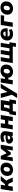

<svg xmlns="http://www.w3.org/2000/svg" viewBox="3548 -4090 723 7858"><g transform="rotate(-90 3909.0 -161.5)"><path d="M22 0 99 -492H277L250 -318H297L444 -492H633L420 -236L384 -285Q409 -283 429 -269Q449 -255 465 -235Q481 -215 491 -190L573 0H393L331 -140Q324 -156 316 -165Q308 -174 298 -178Q288 -182 274 -182H228L200 0Z M890 11Q809 11 752.5 -17.5Q696 -46 666.5 -98Q637 -150 637 -219Q637 -290 661.5 -343Q686 -396 727.5 -432Q769 -468 821 -485.5Q873 -503 928 -503Q1008 -503 1064.5 -474.5Q1121 -446 1151 -394.5Q1181 -343 1181 -274Q1181 -202 1156.5 -149Q1132 -96 1090.5 -60Q1049 -24 997 -6.5Q945 11 890 11ZM893 -120Q927 -120 951.5 -140.5Q976 -161 989 -197Q1002 -233 1002 -279Q1002 -324 981.5 -348Q961 -372 924 -372Q891 -372 866.5 -352Q842 -332 829 -296Q816 -260 816 -213Q816 -168 836.5 -144Q857 -120 893 -120Z M1240 0 1317 -492H1454L1569 -247L1759 -492H1913L1835 0H1679L1725 -286H1751L1595 -81H1515L1415 -286H1441L1395 0Z M2128 11Q2081 11 2042.5 -11Q2004 -33 1981.5 -68.5Q1959 -104 1959 -145Q1959 -197 1989 -230Q2019 -263 2080 -278.5Q2141 -294 2234 -294H2313L2299 -210H2234Q2197 -210 2173.5 -205Q2150 -200 2139.5 -188Q2129 -176 2129 -157Q2129 -133 2146 -119Q2163 -105 2190 -105Q2217 -105 2236.5 -115Q2256 -125 2268.5 -144Q2281 -163 2285 -188L2303 -303Q2309 -336 2289 -355Q2269 -374 2222 -374Q2179 -374 2136 -362Q2093 -350 2050 -326L2017 -444Q2043 -462 2080.5 -475.5Q2118 -489 2161 -496Q2204 -503 2247 -503Q2338 -503 2389 -470Q2440 -437 2457.5 -382Q2475 -327 2464 -261L2423 0H2258L2273 -96H2281Q2266 -59 2242.5 -35Q2219 -11 2190 0Q2161 11 2128 11Z M2542 0 2619 -492H2797L2770 -319H2926L2953 -492H3131L3054 0H2876L2905 -182H2748L2720 0Z M3118 130 3161 -136H3223Q3242 -161 3255.5 -191.5Q3269 -222 3279.5 -262.5Q3290 -303 3298 -359L3320 -492H3744L3688 -136H3771L3729 130H3579L3600 0H3289L3268 130ZM3380 -135H3522L3557 -358H3447L3439 -308Q3432 -258 3417.5 -212Q3403 -166 3380 -135Z M3825 180 3979 -69 3969 3 3830 -492H4008L4082 -170H4048L4230 -492H4412L4005 180Z M4905 11Q4833 11 4779.5 -12.5Q4726 -36 4694.5 -80Q4663 -124 4655 -182H4586L4557 0H4383L4460 -492H4635L4608 -319H4668Q4688 -381 4730.5 -421.5Q4773 -462 4828.5 -482.5Q4884 -503 4943 -503Q5024 -503 5080.5 -474.5Q5137 -446 5166.5 -394.5Q5196 -343 5196 -274Q5196 -202 5171.5 -149Q5147 -96 5105.5 -60Q5064 -24 5012 -6.5Q4960 11 4905 11ZM4909 -120Q4943 -120 4967 -140.5Q4991 -161 5004 -197Q5017 -233 5017 -279Q5017 -324 4996.5 -348Q4976 -372 4940 -372Q4906 -372 4881.5 -352Q4857 -332 4844 -296Q4831 -260 4831 -213Q4831 -168 4852 -144Q4873 -120 4909 -120Z M5918 130 5939 0H5255L5333 -492H5499L5442 -136H5569L5626 -492H5791L5735 -136H5862L5918 -492H6084L6028 -136H6110L6068 130Z M6441 11Q6362 11 6303 -17.5Q6244 -46 6211 -98Q6178 -150 6178 -219Q6178 -304 6215.5 -368Q6253 -432 6317.5 -467.5Q6382 -503 6461 -503Q6545 -503 6596.5 -467.5Q6648 -432 6668 -371Q6688 -310 6678 -236L6674 -210H6323L6335 -294H6557L6541 -281Q6546 -312 6538.5 -336Q6531 -360 6511.5 -373.5Q6492 -387 6459 -387Q6427 -387 6405 -373Q6383 -359 6369.5 -335Q6356 -311 6352 -281L6345 -242Q6339 -203 6350.5 -175.5Q6362 -148 6390.5 -134Q6419 -120 6461 -120Q6502 -120 6541.5 -131.5Q6581 -143 6610 -164L6647 -48Q6610 -20 6556.5 -4.5Q6503 11 6441 11Z M6737 0 6814 -492H7219L7198 -355H6971L6915 0Z M7490 11Q7409 11 7352.5 -17.5Q7296 -46 7266.5 -98Q7237 -150 7237 -219Q7237 -290 7261.5 -343Q7286 -396 7327.5 -432Q7369 -468 7421 -485.5Q7473 -503 7528 -503Q7608 -503 7664.5 -474.5Q7721 -446 7751 -394.5Q7781 -343 7781 -274Q7781 -202 7756.5 -149Q7732 -96 7690.5 -60Q7649 -24 7597 -6.5Q7545 11 7490 11ZM7493 -120Q7527 -120 7551.5 -140.5Q7576 -161 7589 -197Q7602 -233 7602 -279Q7602 -324 7581.5 -348Q7561 -372 7524 -372Q7491 -372 7466.5 -352Q7442 -332 7429 -296Q7416 -260 7416 -213Q7416 -168 7436.5 -144Q7457 -120 7493 -120Z"/></g></svg>

Font: Nunito Sans 12pt Black
Style: Italic
Weight: 900
Italic angle: -9°
Designer: Vernon Adams
Foundry: Vernon Adams
Version: Version 3.101;gftools[0.9.27]